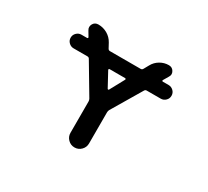

<svg xmlns="http://www.w3.org/2000/svg" viewBox="-144 -983 1288 1190"><g transform="rotate(30 500.0 -388.0)"><path d="M434.6 -86.9V-310.5Q434.6 -320.3 429.7 -329.1L303.7 -541Q298.8 -549.8 289.1 -549.8H189.5Q169.9 -549.8 155.3 -564Q140.6 -578.1 140.6 -598.6Q140.6 -619.1 155.3 -633.3Q169.9 -647.5 189.5 -647.5H230.5Q233.4 -647.5 234.9 -650.4Q236.3 -653.3 235.4 -655.3L213.9 -691.4Q207 -702.1 207 -712.9Q207 -723.6 212.9 -734.4Q224.6 -754.9 250 -754.9Q284.2 -754.9 314 -737.8Q343.8 -720.7 360.4 -690.4L378.9 -656.2Q383.8 -647.5 393.6 -647.5H613.3Q623 -647.5 627.9 -656.2L647.5 -691.4Q663.1 -720.7 691.9 -737.8Q720.7 -754.9 753.9 -754.9Q778.3 -754.9 790 -734.4Q795.9 -724.6 795.9 -713.9Q795.9 -704.1 789.1 -693.4L766.6 -655.3Q765.6 -653.3 767.1 -650.4Q768.6 -647.5 771.5 -647.5H813.5Q833 -647.5 847.7 -633.3Q862.3 -619.1 862.3 -598.6Q862.3 -578.1 847.7 -564Q833 -549.8 813.5 -549.8H712.9Q703.1 -549.8 698.2 -541L572.3 -329.1Q567.4 -320.3 567.4 -310.5V-86.9Q567.4 -59.6 547.9 -40Q528.3 -20.5 501 -20.5Q473.6 -20.5 454.1 -40Q434.6 -59.6 434.6 -86.9ZM498 -438.5Q500 -435.5 502.9 -435.5Q505.9 -435.5 507.8 -438.5L563.5 -541Q564.5 -543 564.5 -544.4Q564.5 -545.9 563.5 -546.9Q561.5 -549.8 558.6 -549.8H447.3Q444.3 -549.8 442.4 -546.9Q441.4 -545.9 441.4 -544.4Q441.4 -543 442.4 -541Z"/></g></svg>

Font: Rounded-X Mgen+ 1mn medium
Style: Regular
Weight: 500
Designer: [Source Han Sans]
Ryoko NISHIZUKA  (kana & ideographs); Paul D. Hunt (Latin, Greek & Cyrillic); Wenlong ZHANG  (bopomofo
Version: Version 1.059.20150602